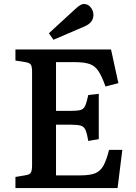

<svg xmlns="http://www.w3.org/2000/svg" viewBox="-20 -950 686 970"><path d="M58 0V-56L111 -65Q130 -68 136 -78Q142 -88 142 -116V-589Q142 -614 135.5 -623.5Q129 -633 109 -636L58 -644V-700H541L578 -530L513 -513Q495 -564 477.5 -590.5Q460 -617 433 -626.5Q406 -636 360 -636H263V-390H340Q372 -390 387.5 -394.5Q403 -399 410.5 -416Q418 -433 426 -470L479 -476V-247L426 -238Q420 -274 412.5 -292Q405 -310 389 -315Q373 -320 340 -320H263V-64H387Q434 -64 460.5 -74.5Q487 -85 502.5 -113Q518 -141 531 -193H598L574 0ZM250 -749 227 -782 362 -906Q388 -930 403 -930Q425 -930 438.5 -912.5Q452 -895 452 -875Q452 -835 406 -816Z"/></svg>

Font: Literata 12pt Medium
Style: Regular
Weight: 500
Designer: Latin by Veronika Burian and Jose Scaglione. Greek by Irene Vlachou. Cyrillic by Vera Evstafieva.
Foundry: TypeTogether
Version: Version 3.002